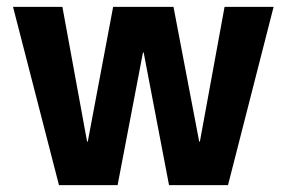

<svg xmlns="http://www.w3.org/2000/svg" viewBox="-20 -540 837 560"><path d="M18 -520H162L234 -127H236L310 -520H486L561 -127H563L635 -520H778L645 0H473L399 -387H397L323 0H152Z"/></svg>

Font: Enso
Style: Bold
Weight: 700
Designer: Coji Morishita
Foundry: UNDERFOREST DESIGN
Version: Version 1.000